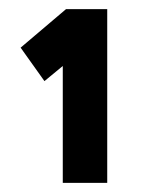

<svg xmlns="http://www.w3.org/2000/svg" viewBox="-20 -860 310 419"><path d="M117 -461V-716L77 -683L25 -756L124 -840H214V-461Z"/></svg>

Font: Kreadon
Style: Regular
Weight: 400
Designer: kohakuno
Foundry: StudioGnu
Version: Version 1.000;Glyphs 3.1.2 (3151)